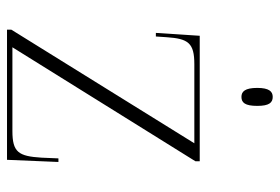

<svg xmlns="http://www.w3.org/2000/svg" viewBox="-142 -636 779 534"><g transform="rotate(90 247.0 -369.5)"><path d="M250 -652C266 -652 275 -662 275 -696C275 -729 266 -739 250 -739C235 -739 225 -729 225 -696C225 -662 235 -652 250 -652ZM63 0H425L431 -143H421L419 -96C415 -32 404 -15 345 -15H112L429 -524V-536H80L72 -414H82L84 -444C88 -504 100 -521 159 -521H379L63 -12Z"/></g></svg>

Font: Noto Serif Display ExtraLight
Style: Regular
Weight: 200
Designer: Monotype Design Team
Foundry: Monotype Imaging Inc.
Version: Version 2.009